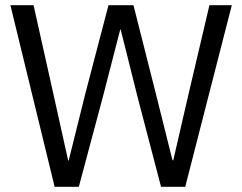

<svg xmlns="http://www.w3.org/2000/svg" viewBox="-20 -718 931 738"><path d="M283 0 376 -348 442 -604H444L508 -348L599 0H692L871 -698H785L706 -362L646 -102H643L578 -362L493 -698H397L309 -362L244 -101H242L184 -362L109 -698H20L190 0Z"/></svg>

Font: IBM Plex Arabic
Style: Regular
Weight: 400
Designer: Mike Abbink, Paul van der Laan, Pieter van Rosmalen, Wael Morcos, Khajak Apelian
Foundry: Bold Monday
Version: Version 1.0